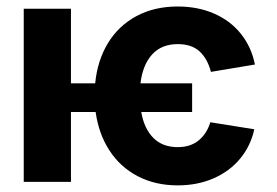

<svg xmlns="http://www.w3.org/2000/svg" viewBox="-20 -557 847 588"><path d="M568.4 -213.9H412.6Q421.4 -163.1 449.5 -134.8Q477.5 -106.4 524.4 -106.4Q563.5 -106.4 588.6 -127.2Q613.8 -147.9 624 -182.6L758.8 -161.1Q747.6 -109.9 715.3 -71Q683.1 -32.2 633.8 -10.7Q584.5 10.7 524.4 10.7Q455.6 10.7 401.9 -17.3Q348.1 -45.4 315.2 -96.2Q282.2 -147 272.9 -213.9H197.3V0H52.7V-530.3H197.3V-301.8H271.5Q278.3 -371.6 310.5 -424.8Q342.8 -478 397.7 -507.6Q452.6 -537.1 524.4 -537.1Q585.9 -537.1 635.7 -515.4Q685.5 -493.7 717.8 -453.4Q750 -413.1 760.7 -359.4L626 -336.9Q615.2 -377.9 590.8 -399.9Q566.4 -421.9 524.4 -421.9Q474.6 -421.9 445.8 -390.1Q417 -358.4 410.2 -301.8H568.4Z"/></svg>

Font: Pretendard JP
Style: Bold
Weight: 700
Designer: Base glyphs from Inter by Rasmus Andersson; Hangeul glyphs from Noto Sans CJK(Source Han Sans) by Jang Soo-young and Kan
Foundry: Kil Hyung-jin
Version: Version 1.309